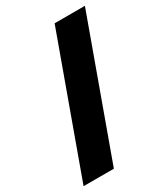

<svg xmlns="http://www.w3.org/2000/svg" viewBox="-187 -810 795 906"><g transform="rotate(-30 210.5 -357.0)"><path d="M261 -724 -5 10H160L426 -724Z"/></g></svg>

Font: Frost ExtraBold
Style: Regular
Weight: 800
Designer: Lee Frost
Foundry: Lee Frost for Ice Communication Norge AS
Version: Version 2.011;hotconv 1.0.107;makeotfexe 2.5.65593